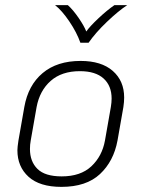

<svg xmlns="http://www.w3.org/2000/svg" viewBox="-20 -719 553 750"><path d="M48 -132Q48 -144 52 -170L75 -301Q90 -386 146.5 -433.5Q203 -481 295 -481Q376 -481 420.5 -442Q465 -403 465 -338Q465 -321 462 -301L439 -170Q424 -89 370.5 -39Q317 11 220 11Q135 11 91.5 -28.5Q48 -68 48 -132ZM390 -170 413 -301Q416 -319 416 -334Q416 -384 384.5 -412.5Q353 -441 292 -441Q221 -441 178 -403Q135 -365 123 -301L100 -170Q97 -154 97 -137Q97 -88 126.5 -59Q156 -30 221 -30Q295 -30 337 -69.5Q379 -109 390 -170ZM195 -699H245Q266 -680 287.5 -648.5Q309 -617 317 -596Q331 -616 364.5 -647.5Q398 -679 427 -699H477Q442 -676 397.5 -633.5Q353 -591 326 -552H294Q280 -592 251 -635Q222 -678 195 -699Z"/></svg>

Font: KoHo Light
Style: Italic
Weight: 300
Italic angle: -10°
Version: Version 1.000; ttfautohint (v1.6)